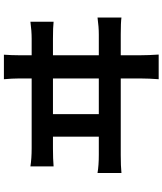

<svg xmlns="http://www.w3.org/2000/svg" viewBox="58 -868 860 1017"><g transform="rotate(-90 488.5 -360.0)"><path d="M703.9 -694.3V-42.7Q703.9 -4.4 707.5 50H576.9Q580.8 -3.2 580.8 -40.8V-694.3Q580.8 -724.6 576.9 -769.8H706.8Q703.9 -727.3 703.9 -694.3ZM391.8 -563V-237.5H272.5V-563ZM175.5 -267.1H813.7Q853.5 -267.1 903.8 -273.9V-147.2Q876.5 -150.9 813.7 -150.9H175.5Q116.7 -150.9 80.3 -147.2V-273.9Q121.6 -267.1 175.5 -267.1ZM210.9 -622.8H791Q832.8 -622.8 881.3 -629.4V-506.6Q853.3 -510 791 -510H210.9Q154.3 -510 115 -506.6V-629.4Q157.2 -622.8 210.9 -622.8Z"/></g></svg>

Font: Min Sans VF VF
Style: Regular
Weight: 400
Designer: Jinseong-Kim, NotoSansCJK, Nunito
Foundry: Jinseong-Kim
Version: Version 1.420;Glyphs 3.1.2 (3151)